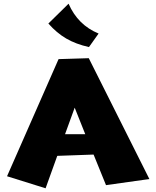

<svg xmlns="http://www.w3.org/2000/svg" viewBox="-20 -1046 843 1036"><path d="M512 -865Q487 -830 460 -792Q389 -808 337.5 -838Q286 -868 241 -919Q294 -972 350 -1026Q400 -911 512 -865ZM331 -322H440L383 -465ZM296 -727 459 -732 786 -80 552 -47 485 -212 289 -205 226 -30 18 -95Z"/></svg>

Font: LONDON PRESLEY
Style: Regular
Weight: 400
Version: Version 001.000